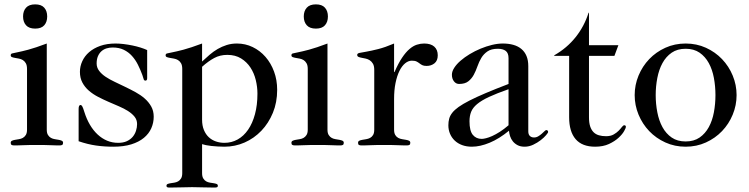

<svg xmlns="http://www.w3.org/2000/svg" viewBox="-20 -660 3410 874"><path d="M140.1 -529.8Q112.3 -529.8 98.6 -544.9Q85 -560.1 85 -585Q85 -609.9 98.6 -625Q112.3 -640.1 140.1 -640.1Q168 -640.1 181.4 -625Q194.8 -609.9 194.8 -585Q194.8 -560.1 181.4 -544.9Q168 -529.8 140.1 -529.8ZM192.9 -69.8Q192.9 -54.2 198.5 -45.4Q204.1 -36.6 212.2 -32.2Q220.2 -27.8 230 -26.4Q239.7 -24.9 247.8 -23.4Q255.9 -22 261.5 -19.3Q267.1 -16.6 267.1 -9.8Q267.1 -2.9 263.2 -0.5Q259.3 2 251 2Q241.7 2 232.2 1.7Q222.7 1.5 210.9 1Q199.2 0.5 183.8 0.2Q168.5 0 147.9 0Q127.4 0 112.1 0.2Q96.7 0.5 85 1Q73.2 1.5 63.7 1.7Q54.2 2 44.9 2Q36.6 2 32.7 -0.5Q28.8 -2.9 28.8 -9.8Q28.8 -16.6 34.4 -19.3Q40 -22 48.1 -23.4Q56.2 -24.9 65.9 -26.4Q75.7 -27.8 83.7 -32.2Q91.8 -36.6 97.4 -45.4Q103 -54.2 103 -69.8V-346.2Q103 -362.8 97.4 -372.3Q91.8 -381.8 83.7 -386.7Q75.7 -391.6 65.9 -393.3Q56.2 -395 48.1 -396.5Q40 -397.9 34.4 -400.1Q28.8 -402.3 28.8 -408.2Q28.8 -415 34.9 -416.7Q41 -418.5 58.8 -421.9Q76.7 -425.3 108.9 -433.8Q141.1 -442.4 192.9 -461.9Z M343.8 -333Q343.8 -357.9 354.5 -381.3Q365.2 -404.8 385.7 -422.6Q406.2 -440.4 436.5 -451.2Q466.8 -461.9 505.9 -461.9Q522.9 -461.9 543 -459.5Q563 -457 582.3 -453.1Q601.6 -449.2 619.4 -443.6Q637.2 -438 649.9 -432.1V-304.2Q649.9 -293 642.1 -293Q635.7 -293 634 -299.6Q632.3 -306.2 627.9 -318.8Q619.1 -342.8 607.9 -365.2Q596.7 -387.7 580.8 -405.3Q564.9 -422.9 543.5 -433.3Q522 -443.8 492.7 -443.8Q477.5 -443.8 464.1 -439.5Q450.7 -435.1 440.9 -426Q431.2 -417 425.5 -403.3Q419.9 -389.6 419.9 -371.1Q419.9 -352.5 431.2 -337.6Q442.4 -322.8 460.7 -310.5Q479 -298.3 502.2 -287.4Q525.4 -276.4 549.8 -264.6Q574.2 -252.9 597.4 -240.2Q620.6 -227.5 638.9 -211.4Q657.2 -195.3 668.5 -175Q679.7 -154.8 679.7 -128.9Q679.7 -101.1 668.7 -76.2Q657.7 -51.3 635 -32.5Q612.3 -13.7 577.6 -2.9Q543 7.8 496.1 7.8Q454.6 7.8 417 2.4Q379.4 -2.9 337.9 -17.1V-164.1Q337.9 -182.1 346.7 -182.1Q350.6 -182.1 354.2 -176.3Q357.9 -170.4 363.8 -150.9Q374 -118.2 389.4 -92Q404.8 -65.9 424.6 -47.6Q444.3 -29.3 467.8 -19.5Q491.2 -9.8 518.1 -9.8Q541 -9.8 557.4 -17.3Q573.7 -24.9 584 -37.1Q594.2 -49.3 599.1 -64.7Q604 -80.1 604 -95.2Q604 -114.3 592.8 -128.4Q581.5 -142.6 563.2 -154.3Q544.9 -166 521.5 -176Q498 -186 473.9 -196.5Q449.7 -207 426.3 -219.2Q402.8 -231.4 384.5 -247.3Q366.2 -263.2 355 -284.2Q343.8 -305.2 343.8 -333Z M899.9 -115.2Q899.9 -88.4 908.2 -68.4Q916.5 -48.3 930.4 -35.4Q944.3 -22.5 962.9 -16.1Q981.4 -9.8 1001.5 -9.8Q1034.2 -9.8 1061.8 -25.1Q1089.4 -40.5 1109.4 -69.6Q1129.4 -98.6 1140.6 -140.1Q1151.9 -181.6 1151.9 -233.9Q1151.9 -264.2 1144.3 -295.7Q1136.7 -327.1 1120.1 -352.5Q1103.5 -377.9 1077.4 -394Q1051.3 -410.2 1014.6 -410.2Q981.9 -410.2 955.3 -396Q928.7 -381.8 899.9 -356ZM899.9 -379.9Q917 -396 934.3 -410.9Q951.7 -425.8 970.9 -437Q990.2 -448.2 1012 -455.1Q1033.7 -461.9 1058.6 -461.9Q1096.7 -461.9 1130.1 -445.8Q1163.6 -429.7 1188.5 -401.1Q1213.4 -372.6 1227.5 -334.2Q1241.7 -295.9 1241.7 -251Q1241.7 -193.8 1222.2 -146.5Q1202.6 -99.1 1169.7 -64.7Q1136.7 -30.3 1093.3 -11.2Q1049.8 7.8 1001.5 7.8Q986.3 7.8 970.9 6.8Q955.6 5.9 941.9 4.4Q928.2 2.9 917.5 0.7Q906.7 -1.5 899.9 -3.9V127.9Q899.9 143.6 905.3 152.3Q910.6 161.1 918.5 165.5Q926.3 169.9 935.8 171.4Q945.3 172.9 953.1 174.1Q960.9 175.3 966.3 177.5Q971.7 179.7 971.7 186Q971.7 190.4 968.3 192.1Q964.8 193.8 956.5 193.8Q927.7 193.8 903.3 192.9Q878.9 191.9 854.5 191.9Q830.6 191.9 805.9 192.9Q781.2 193.8 752.4 193.8Q744.1 193.8 741 192.1Q737.8 190.4 737.8 186Q737.8 179.7 743.2 177.5Q748.5 175.3 756.3 174.1Q764.2 172.9 773.7 171.4Q783.2 169.9 791 165.5Q798.8 161.1 804.2 152.3Q809.6 143.6 809.6 127.9V-346.2Q809.6 -362.8 804 -372.3Q798.3 -381.8 790 -386.7Q781.7 -391.6 771.7 -393.3Q761.7 -395 753.4 -396.5Q745.1 -397.9 739.5 -400.1Q733.9 -402.3 733.9 -408.2Q733.9 -415 740.2 -416.7Q746.6 -418.5 764.6 -421.9Q782.7 -425.3 815.2 -433.8Q847.7 -442.4 899.9 -461.9Z M1418 -529.8Q1390.1 -529.8 1376.5 -544.9Q1362.8 -560.1 1362.8 -585Q1362.8 -609.9 1376.5 -625Q1390.1 -640.1 1418 -640.1Q1445.8 -640.1 1459.2 -625Q1472.7 -609.9 1472.7 -585Q1472.7 -560.1 1459.2 -544.9Q1445.8 -529.8 1418 -529.8ZM1470.7 -69.8Q1470.7 -54.2 1476.3 -45.4Q1481.9 -36.6 1490 -32.2Q1498 -27.8 1507.8 -26.4Q1517.6 -24.9 1525.6 -23.4Q1533.7 -22 1539.3 -19.3Q1544.9 -16.6 1544.9 -9.8Q1544.9 -2.9 1541 -0.5Q1537.1 2 1528.8 2Q1519.5 2 1510 1.7Q1500.5 1.5 1488.8 1Q1477.1 0.5 1461.7 0.2Q1446.3 0 1425.8 0Q1405.3 0 1389.9 0.2Q1374.5 0.5 1362.8 1Q1351.1 1.5 1341.6 1.7Q1332 2 1322.8 2Q1314.5 2 1310.5 -0.5Q1306.6 -2.9 1306.6 -9.8Q1306.6 -16.6 1312.3 -19.3Q1317.9 -22 1325.9 -23.4Q1334 -24.9 1343.8 -26.4Q1353.5 -27.8 1361.6 -32.2Q1369.6 -36.6 1375.2 -45.4Q1380.9 -54.2 1380.9 -69.8V-346.2Q1380.9 -362.8 1375.2 -372.3Q1369.6 -381.8 1361.6 -386.7Q1353.5 -391.6 1343.8 -393.3Q1334 -395 1325.9 -396.5Q1317.9 -397.9 1312.3 -400.1Q1306.6 -402.3 1306.6 -408.2Q1306.6 -415 1312.7 -416.7Q1318.8 -418.5 1336.7 -421.9Q1354.5 -425.3 1386.7 -433.8Q1418.9 -442.4 1470.7 -461.9Z M1683.6 -341.8Q1683.6 -359.9 1677.7 -369.9Q1671.9 -379.9 1663.3 -385.5Q1654.8 -391.1 1644.8 -393.3Q1634.8 -395.5 1626.2 -397Q1617.7 -398.4 1611.8 -401.1Q1606 -403.8 1606 -410.2Q1606 -417 1616.7 -419.2Q1627.4 -421.4 1648.7 -425Q1669.9 -428.7 1701.2 -436.5Q1732.4 -444.3 1773.9 -461.9V-332H1775.9Q1793 -371.6 1810.1 -397Q1827.1 -422.4 1844 -436.8Q1860.8 -451.2 1877.4 -456.5Q1894 -461.9 1910.6 -461.9Q1940.9 -461.9 1956.8 -447.8Q1972.7 -433.6 1972.7 -408.2Q1972.7 -383.8 1957.8 -371.8Q1942.9 -359.9 1921.9 -359.9Q1909.2 -359.9 1902.1 -363.5Q1895 -367.2 1889.2 -371.8Q1883.3 -376.5 1876 -380.1Q1868.7 -383.8 1854.5 -383.8Q1838.9 -383.8 1824.2 -371.8Q1809.6 -359.9 1798.3 -337.2Q1787.1 -314.5 1780.5 -282.2Q1773.9 -250 1773.9 -209V-69.8Q1773.9 -54.2 1779.3 -45.4Q1784.7 -36.6 1793 -32.2Q1801.3 -27.8 1810.8 -26.4Q1820.3 -24.9 1828.6 -23.4Q1836.9 -22 1842.3 -19.3Q1847.7 -16.6 1847.7 -9.8Q1847.7 -2.9 1843.8 -0.5Q1839.8 2 1831.5 2Q1822.3 2 1812.7 1.7Q1803.2 1.5 1791.5 1Q1779.8 0.5 1764.4 0.2Q1749 0 1728.5 0Q1708 0 1692.9 0.2Q1677.7 0.5 1666 1Q1654.3 1.5 1644.8 1.7Q1635.3 2 1625.5 2Q1617.2 2 1613.5 -0.5Q1609.9 -2.9 1609.9 -9.8Q1609.9 -16.6 1615.2 -19.3Q1620.6 -22 1628.9 -23.4Q1637.2 -24.9 1646.7 -26.4Q1656.2 -27.8 1664.6 -32.2Q1672.9 -36.6 1678.2 -45.4Q1683.6 -54.2 1683.6 -69.8Z M2294.9 -253.9Q2240.7 -234.9 2206.1 -218.8Q2171.4 -202.6 2151.6 -186Q2131.8 -169.4 2124.5 -150.6Q2117.2 -131.8 2117.2 -107.9Q2117.2 -64.5 2132.3 -46.1Q2147.5 -27.8 2172.9 -27.8Q2180.2 -27.8 2192.4 -30.8Q2204.6 -33.7 2220.5 -40.8Q2236.3 -47.9 2255.1 -59.8Q2273.9 -71.8 2294.9 -89.8ZM2384.8 -62Q2384.8 -48.3 2391.8 -41.3Q2398.9 -34.2 2411.1 -34.2Q2421.4 -34.2 2430.2 -39.6Q2439 -44.9 2446 -51Q2453.1 -57.1 2458.3 -62.5Q2463.4 -67.9 2466.8 -67.9Q2470.2 -67.9 2472.7 -65.7Q2475.1 -63.5 2475.1 -59.1Q2475.1 -55.7 2465.8 -44.7Q2456.5 -33.7 2441.4 -22Q2426.3 -10.3 2407.2 -1.2Q2388.2 7.8 2368.2 7.8Q2349.6 7.8 2336.4 1Q2323.2 -5.9 2314.7 -16.4Q2306.2 -26.9 2302 -39.8Q2297.9 -52.7 2296.9 -64.9Q2252.4 -28.3 2209 -10.3Q2165.5 7.8 2127.9 7.8Q2103.5 7.8 2083.7 0.5Q2064 -6.8 2050 -20Q2036.1 -33.2 2028.6 -51Q2021 -68.8 2021 -89.8Q2021 -106 2024.7 -119.6Q2028.3 -133.3 2038.6 -146.5Q2048.8 -159.7 2067.6 -173.1Q2086.4 -186.5 2116.9 -202.1Q2147.5 -217.8 2191.2 -236.3Q2234.9 -254.9 2294.9 -277.8V-395Q2294.9 -418.5 2282.2 -428.2Q2269.5 -438 2246.1 -438Q2216.3 -438 2199 -426Q2181.6 -414.1 2171.1 -396.5Q2160.6 -378.9 2153.3 -357.9Q2146 -336.9 2136.5 -319.3Q2127 -301.8 2111.8 -289.8Q2096.7 -277.8 2069.8 -277.8Q2055.7 -277.8 2046.4 -289.8Q2037.1 -301.8 2037.1 -319.8Q2037.1 -335 2047.9 -351.6Q2058.6 -368.2 2076.7 -383.8Q2094.7 -399.4 2118.2 -413.6Q2141.6 -427.7 2167.5 -438.5Q2193.4 -449.2 2219.5 -455.6Q2245.6 -461.9 2269 -461.9Q2295.4 -461.9 2316.9 -455.8Q2338.4 -449.7 2353.5 -437Q2368.7 -424.3 2376.7 -405Q2384.8 -385.7 2384.8 -358.9Z M2776.9 -405.8H2661.1V-126Q2661.1 -101.1 2666.5 -84.7Q2671.9 -68.4 2681.9 -58.3Q2691.9 -48.3 2706.3 -44.2Q2720.7 -40 2738.8 -40Q2759.8 -40 2773.4 -47.9Q2787.1 -55.7 2796.1 -64.9Q2805.2 -74.2 2811 -82Q2816.9 -89.8 2821.8 -89.8Q2829.1 -89.8 2829.1 -82Q2829.1 -77.6 2821 -63.2Q2813 -48.8 2795.9 -33Q2778.8 -17.1 2752.2 -4.6Q2725.6 7.8 2689 7.8Q2629.9 7.8 2600.3 -26.6Q2570.8 -61 2570.8 -126V-405.8H2502.9V-408.2Q2561 -441.4 2600.6 -491.2Q2640.1 -541 2659.2 -602.1H2661.1V-454.1H2794.9Z M3101.1 7.8Q3051.3 7.8 3008.8 -11.5Q2966.3 -30.8 2935.3 -63.2Q2904.3 -95.7 2886.7 -138.2Q2869.1 -180.7 2869.1 -227.1Q2869.1 -273.4 2886.7 -315.9Q2904.3 -358.4 2935.3 -390.9Q2966.3 -423.3 3008.8 -442.6Q3051.3 -461.9 3101.1 -461.9Q3150.9 -461.9 3193.4 -442.6Q3235.8 -423.3 3266.8 -390.9Q3297.9 -358.4 3315.4 -315.9Q3333 -273.4 3333 -227.1Q3333 -180.7 3315.4 -138.2Q3297.9 -95.7 3266.8 -63.2Q3235.8 -30.8 3193.4 -11.5Q3150.9 7.8 3101.1 7.8ZM3101.1 -16.1Q3138.7 -16.1 3164.6 -33.9Q3190.4 -51.8 3206.5 -81.3Q3222.7 -110.8 3229.7 -148.9Q3236.8 -187 3236.8 -227.1Q3236.8 -267.1 3229.7 -305.2Q3222.7 -343.3 3206.5 -372.8Q3190.4 -402.3 3164.6 -420.2Q3138.7 -438 3101.1 -438Q3063.5 -438 3037.6 -420.2Q3011.7 -402.3 2995.6 -372.8Q2979.5 -343.3 2972.2 -305.2Q2964.8 -267.1 2964.8 -227.1Q2964.8 -187 2972.2 -148.9Q2979.5 -110.8 2995.6 -81.3Q3011.7 -51.8 3037.6 -33.9Q3063.5 -16.1 3101.1 -16.1Z"/></svg>

Font: XB Zar
Style: Regular
Weight: 400
Designer: Behnam
Foundry: Irmug
Version: Version 8.005 2009